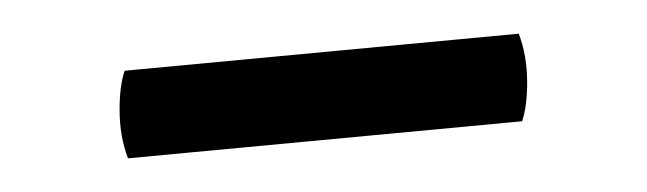

<svg xmlns="http://www.w3.org/2000/svg" viewBox="-20 -307 384 114"><path d="M290 -235 56 -213Q51 -226 51 -242Q51 -256 54 -265L288 -287Q293 -274 293 -258Q293 -244 290 -235Z"/></svg>

Font: Scope One
Style: Regular
Weight: 400
Designer: Dalton Maag Ltd
Foundry: Dalton Maag Ltd
Version: Version 1.001; ttfautohint (v1.4.1) -l 11 -r 50 -G 50 -x 14 